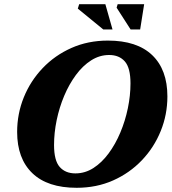

<svg xmlns="http://www.w3.org/2000/svg" viewBox="-20 -878 816 913"><path d="M776 -419.5Q776 -333 744.2 -254.8Q712.5 -176.5 654.5 -115.8Q596.5 -55 517.8 -20Q439 15 344.5 15Q206 15 133.8 -54.5Q61.5 -124 61.5 -250.5Q61.5 -337 93.2 -415.2Q125 -493.5 183 -554.2Q241 -615 319.8 -650Q398.5 -685 493 -685Q631.5 -685 703.8 -615.8Q776 -546.5 776 -419.5ZM237 -188.5Q237 -114.5 264 -84Q291 -53.5 338.5 -53.5Q384.5 -53.5 424.2 -79Q464 -104.5 496.5 -148.5Q529 -192.5 552.2 -247.8Q575.5 -303 588 -363.5Q600.5 -424 600.5 -481.5Q600.5 -555.5 573.5 -586Q546.5 -616.5 499 -616.5Q453.5 -616.5 413.5 -591Q373.5 -565.5 341 -521.5Q308.5 -477.5 285.2 -422.2Q262 -367 249.5 -306.8Q237 -246.5 237 -188.5ZM515 -738H471L350 -837L356.5 -858H481ZM646.5 -738H601L534.5 -841.5L539.5 -858H665.5Z"/></svg>

Font: Newsreader 16pt ExtraBold
Style: Italic
Weight: 800
Italic angle: -17°
Designer: Hugues Gentile
Foundry: Production Type
Version: Version 1.003; ttfautohint (v1.8.3)